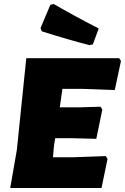

<svg xmlns="http://www.w3.org/2000/svg" viewBox="-20 -937 623 957"><path d="M248 -917Q340 -863 472 -795L443 -716L426 -712Q320 -739 188 -781L182 -797L231 -913ZM507 -159 516 -145 486 0H31L64 -190L111 -647H574L583 -633L552 -488L394 -494H291L278 -402H376L481 -405L490 -391L460 -245L345 -248H255L249 -210L244 -153H340Z"/></svg>

Font: Alegreya Sans SC Black
Style: Italic
Weight: 900
Italic angle: -7°
Designer: Juan Pablo del Peral
Foundry: Huerta Tipografica
Version: Version 2.007